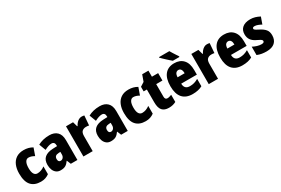

<svg xmlns="http://www.w3.org/2000/svg" viewBox="89 -1901 4459 3046"><g transform="rotate(-30 2319.0 -378.0)"><path d="M273 10Q157 10 96 -58.5Q35 -127 35 -274Q35 -361 62.5 -426Q90 -491 144.5 -527Q199 -563 280 -563Q327 -563 366.5 -552.5Q406 -542 441 -521L394 -388Q367 -404 341 -412.5Q315 -421 288 -421Q251 -421 229.5 -383.5Q208 -346 208 -274Q208 -202 229.5 -167Q251 -132 291 -132Q360 -132 426 -181V-39Q394 -15 356.5 -2.5Q319 10 273 10Z M752 -563Q841 -563 892.5 -513Q944 -463 944 -363V0H823L793 -73H789Q760 -30 726 -10Q692 10 635 10Q588 10 556.5 -14Q525 -38 509 -78.5Q493 -119 493 -169Q493 -258 545 -301.5Q597 -345 696 -349L774 -352V-364Q774 -432 716 -432Q664 -432 587 -391L541 -513Q584 -537 637 -550Q690 -563 752 -563ZM740 -245Q665 -242 665 -177Q665 -121 709 -121Q736 -121 755 -143Q774 -165 774 -200V-247Z M1343 -563Q1367 -563 1392 -557L1378 -381Q1368 -384 1355.5 -385.5Q1343 -387 1324 -387Q1279 -387 1251.5 -362Q1224 -337 1224 -276V0H1054V-553H1183L1208 -465H1216Q1227 -489 1246 -511.5Q1265 -534 1290 -548.5Q1315 -563 1343 -563Z M1674 -563Q1763 -563 1814.5 -513Q1866 -463 1866 -363V0H1745L1715 -73H1711Q1682 -30 1648 -10Q1614 10 1557 10Q1510 10 1478.5 -14Q1447 -38 1431 -78.5Q1415 -119 1415 -169Q1415 -258 1467 -301.5Q1519 -345 1618 -349L1696 -352V-364Q1696 -432 1638 -432Q1586 -432 1509 -391L1463 -513Q1506 -537 1559 -550Q1612 -563 1674 -563ZM1662 -245Q1587 -242 1587 -177Q1587 -121 1631 -121Q1658 -121 1677 -143Q1696 -165 1696 -200V-247Z M2193 10Q2077 10 2016 -58.5Q1955 -127 1955 -274Q1955 -361 1982.5 -426Q2010 -491 2064.5 -527Q2119 -563 2200 -563Q2247 -563 2286.5 -552.5Q2326 -542 2361 -521L2314 -388Q2287 -404 2261 -412.5Q2235 -421 2208 -421Q2171 -421 2149.5 -383.5Q2128 -346 2128 -274Q2128 -202 2149.5 -167Q2171 -132 2211 -132Q2280 -132 2346 -181V-39Q2314 -15 2276.5 -2.5Q2239 10 2193 10Z M2672 -133Q2690 -133 2709 -138.5Q2728 -144 2749 -152V-21Q2721 -6 2689.5 2Q2658 10 2618 10Q2537 10 2497 -35Q2457 -80 2457 -182V-417H2398V-501L2472 -548L2514 -664H2628V-553H2742V-417H2628V-187Q2628 -133 2672 -133Z M3038 -562Q3143 -562 3202.5 -497.5Q3262 -433 3262 -310V-225H2975Q2977 -121 3077 -121Q3120 -121 3155.5 -131Q3191 -141 3232 -164V-30Q3161 10 3054 10Q2932 10 2869 -61.5Q2806 -133 2806 -274Q2806 -416 2866.5 -489Q2927 -562 3038 -562ZM3043 -436Q3015 -436 2996.5 -414Q2978 -392 2976 -341H3105Q3105 -389 3088.5 -412.5Q3072 -436 3043 -436ZM3070 -766Q3081 -746 3099 -717.5Q3117 -689 3134.5 -662Q3152 -635 3163 -620V-606H3042Q3028 -618 3005.5 -637.5Q2983 -657 2958.5 -680Q2934 -703 2913 -723Q2892 -743 2880 -756V-766Z M3639 -563Q3663 -563 3688 -557L3674 -381Q3664 -384 3651.5 -385.5Q3639 -387 3620 -387Q3575 -387 3547.5 -362Q3520 -337 3520 -276V0H3350V-553H3479L3504 -465H3512Q3523 -489 3542 -511.5Q3561 -534 3586 -548.5Q3611 -563 3639 -563Z M3950 -562Q4055 -562 4114.5 -497.5Q4174 -433 4174 -310V-225H3887Q3889 -121 3989 -121Q4032 -121 4067.5 -131Q4103 -141 4144 -164V-30Q4073 10 3966 10Q3844 10 3781 -61.5Q3718 -133 3718 -274Q3718 -416 3778.5 -489Q3839 -562 3950 -562ZM3955 -436Q3927 -436 3908.5 -414Q3890 -392 3888 -341H4017Q4017 -389 4000.5 -412.5Q3984 -436 3955 -436Z M4610 -170Q4610 -84 4558.5 -37Q4507 10 4407 10Q4361 10 4319.5 3Q4278 -4 4237 -21V-174Q4274 -154 4315.5 -141.5Q4357 -129 4393 -129Q4443 -129 4443 -160Q4443 -170 4436.5 -178.5Q4430 -187 4410 -199Q4390 -211 4349 -230Q4293 -257 4264.5 -298Q4236 -339 4236 -400Q4236 -478 4287.5 -520.5Q4339 -563 4431 -563Q4477 -563 4518 -551Q4559 -539 4603 -516L4559 -393Q4529 -410 4497 -422Q4465 -434 4438 -434Q4400 -434 4400 -409Q4400 -399 4406 -392Q4412 -385 4430.5 -374Q4449 -363 4488 -343Q4545 -314 4577.5 -275Q4610 -236 4610 -170Z"/></g></svg>

Font: Noto Sans Telugu Condensed Black
Style: Regular
Weight: 900
Width: 3
Designer: Jelle Bosma - Monotype Design Team
Foundry: Monotype Imaging Inc.
Version: Version 2.005; ttfautohint (v1.8.4.7-5d5b)